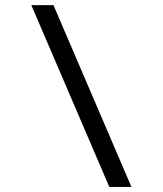

<svg xmlns="http://www.w3.org/2000/svg" viewBox="-20 -734 640 754"><path d="M189.9 -713.9 496.1 0H409.2L103 -713.9Z"/></svg>

Font: Noto Mono
Style: Regular
Weight: 400
Designer: Monotype Design Team
Foundry: Monotype Imaging Inc.
Version: Version 1.00